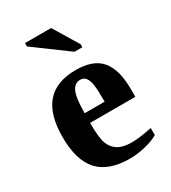

<svg xmlns="http://www.w3.org/2000/svg" viewBox="-174 -786 791 886"><g transform="rotate(-30 222.0 -343.0)"><path d="M241.2 -470.2Q334.5 -470.2 376.2 -420.4Q418 -370.6 418 -265.6V-225.6H177.2V-217.8Q177.2 -145 189 -114.3Q200.7 -83.5 227.1 -67.4Q253.4 -51.3 299.3 -51.3Q342.3 -51.3 407.7 -65.4V-27.8Q380.9 -11.7 338.1 -1.2Q295.4 9.3 254.9 9.3Q142.1 9.3 88.1 -49.6Q34.2 -108.4 34.2 -231.9Q34.2 -352.1 85.7 -411.1Q137.2 -470.2 241.2 -470.2ZM235.8 -420.9Q206.5 -420.9 192.1 -389.2Q177.7 -357.4 177.7 -276.9H284.2Q284.2 -342.3 279.8 -368.9Q275.4 -395.5 264.9 -408.2Q254.4 -420.9 235.8 -420.9ZM278.8 -545.9 101.1 -676.8V-694.8H240.2L320.8 -561.5V-545.9Z"/></g></svg>

Font: Liberation Serif
Style: Bold
Weight: 700
Designer: Steve Matteson
Foundry: Ascender Corporation
Version: Version 2.1.5